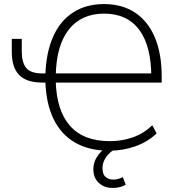

<svg xmlns="http://www.w3.org/2000/svg" viewBox="-20 -733 896 944"><path d="M518 8Q418 8 349 -32Q280 -72 243 -148.5Q206 -225 203 -336L212 -327H188Q111 -327 74.5 -364Q38 -401 38 -477V-542H87V-480Q87 -427 108.5 -399.5Q130 -372 189 -372H215L203 -362Q206 -472 240.5 -551Q275 -630 339 -671.5Q403 -713 491 -713Q582 -713 645.5 -670Q709 -627 742 -547.5Q775 -468 775 -357V-327H248L254 -334Q258 -189 324.5 -114Q391 -39 520 -39Q578 -39 631 -57Q684 -75 729 -117L750 -77Q706 -35 645 -13.5Q584 8 518 8ZM492 -666Q380 -666 318.5 -588Q257 -510 254 -361L247 -372H737L724 -352Q724 -507 664.5 -586.5Q605 -666 492 -666ZM533 191Q492 191 465.5 166Q439 141 439 99Q439 61 463.5 28.5Q488 -4 528 -27L548 0Q532 7 517 21.5Q502 36 493 54.5Q484 73 484 94Q484 124 499 137Q514 150 537 150Q547 150 559.5 147Q572 144 584 138L598 175Q588 182 571 186.5Q554 191 533 191Z"/></svg>

Font: Nunito Sans 7pt SemiCondensed ExtraLight
Style: Regular
Weight: 250
Width: 4
Designer: Vernon Adams
Foundry: Vernon Adams
Version: Version 3.101;gftools[0.9.27]